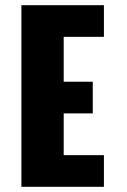

<svg xmlns="http://www.w3.org/2000/svg" viewBox="-20 -720 490 740"><path d="M380.5 -578H225.5V-405H337.5V-283H225.5V-122H380.5V0H62.5V-700H380.5Z"/></svg>

Font: League Mono Condensed ExtraBold
Style: Regular
Weight: 800
Width: 1
Designer: Tyler Finck
Foundry: The League of Moveable Type / Tyler Finck
Version: Version 2.210